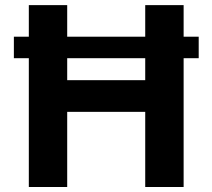

<svg xmlns="http://www.w3.org/2000/svg" viewBox="-20 -748 850 768"><path d="M774.8 -601.2V-515.2H35.5V-601.2ZM95.3 0V-727.5H248.8V-427.3H560.9V-727.5H714.5V0H560.9V-300.6H248.8V0Z"/></svg>

Font: Inter
Style: Regular
Weight: 400
Designer: Rasmus Andersson
Foundry: rsms
Version: Version 4.000;git-8c9346024